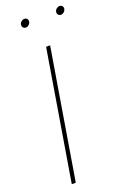

<svg xmlns="http://www.w3.org/2000/svg" viewBox="-171 -959 667 1013"><g transform="rotate(-20 163.0 -452.5)"><path d="M189 -727.5 68.4 0H45.9L166.5 -727.5ZM298.3 -859.4Q289.1 -859.4 283.4 -866.2Q277.8 -873 279.3 -882.8Q280.8 -892.1 288.8 -898.7Q296.9 -905.3 306.2 -905.3Q315.9 -905.3 321.3 -898.7Q326.7 -892.1 325.2 -882.8Q323.2 -873 315.4 -866.2Q307.6 -859.4 298.3 -859.4ZM101.1 -859.4Q91.8 -859.4 86.2 -866.2Q80.6 -873 82 -882.8Q83.5 -892.1 91.6 -898.7Q99.6 -905.3 108.9 -905.3Q118.7 -905.3 124 -898.7Q129.4 -892.1 127.9 -882.8Q126 -873 118.2 -866.2Q110.4 -859.4 101.1 -859.4Z"/></g></svg>

Font: Inter 28pt Thin
Style: Italic
Weight: 250
Italic angle: -9.3988°
Designer: Rasmus Andersson
Foundry: rsms
Version: Version 4.001;git-66647c0bb